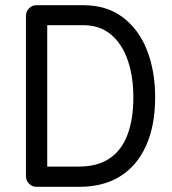

<svg xmlns="http://www.w3.org/2000/svg" viewBox="-20 -720 664 740"><path d="M121 0Q104 0 92 -12Q80 -24 80 -41V-659Q80 -676 92 -688Q104 -700 121 -700H301Q391 -700 453 -653.5Q515 -607 546.5 -526.5Q578 -446 578 -345Q578 -237 543.5 -159.5Q509 -82 444 -41Q379 0 286 0ZM162 -78H284Q356 -78 402.5 -109.5Q449 -141 471.5 -201Q494 -261 494 -344Q494 -426 472 -489Q450 -552 407 -587.5Q364 -623 300 -623H162Z"/></svg>

Font: National Park
Style: Regular
Weight: 400
Designer: Andrea Herstowski, Ben Hoepner
Version: Version 1.009